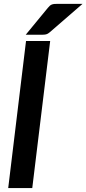

<svg xmlns="http://www.w3.org/2000/svg" viewBox="-20 -950 437 970"><path d="M21.5 0ZM21.5 0H143L233.5 -743H111.5ZM397 -930.5H271C265 -930.5 259.8 -930.3 255.2 -930C250.8 -929.7 246.6 -928.8 242.8 -927.5C238.9 -926.2 235.3 -924.1 232 -921.2C228.7 -918.4 225.2 -914.7 221.5 -910L110 -774.5H192C200.7 -774.5 207.8 -775.2 213.2 -776.5C218.8 -777.8 225 -781.5 232 -787.5Z"/></svg>

Font: Lato
Style: Bold Italic
Weight: 700
Italic angle: -7°
Designer: Lukasz Dziedzic
Foundry: tyPoland Lukasz Dziedzic
Version: Version 2.007; 2014-02-27